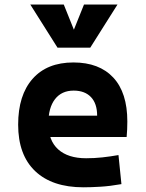

<svg xmlns="http://www.w3.org/2000/svg" viewBox="-20 -796 626 826"><path d="M338.9 9.8Q204.4 9.8 131.3 -59.8Q58.1 -129.4 58.1 -259.8Q58.1 -386.7 120.3 -457Q182.5 -527.3 295.9 -527.3Q406.7 -527.3 467.3 -462.4Q527.8 -397.4 527.8 -273.4Q527.8 -238.3 524.8 -206.5H145V-298.3H397.9Q397.9 -350.5 371.3 -378.4Q344.7 -406.2 296.9 -406.2Q245.1 -406.2 216.6 -369.4Q188 -332.5 188 -264.6Q188 -191.5 230.3 -153.4Q272.6 -115.2 350.6 -115.2Q385.8 -115.2 420 -118.9Q454.1 -122.6 489.7 -128.9L502.4 -3.9Q452.8 4.9 411.7 7.3Q370.5 9.8 338.9 9.8ZM227.5 -590.8 110.4 -776.4H254.4L302.7 -656.2H293L341.3 -776.4H485.4L368.2 -590.8Z"/></svg>

Font: Cascadia Mono
Style: Regular
Weight: 400
Monospace: yes
Designer: Aaron Bell
Foundry: Saja Typeworks
Version: Version 2102.003